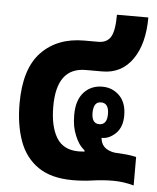

<svg xmlns="http://www.w3.org/2000/svg" viewBox="-46 -611 537 658"><g transform="rotate(5 222.5 -282.0)"><path d="M228 7Q154 7 109 -24Q64 -55 44 -110.5Q24 -166 24 -239Q24 -359 79 -416Q134 -473 226 -473H274Q304 -473 317 -494.5Q330 -516 330 -571H438Q438 -480 400.5 -426.5Q363 -373 297 -373H240Q140 -373 140 -239Q140 -171 163.5 -132Q187 -93 240 -93Q245 -93 250.5 -93.5Q256 -94 260 -94V-98Q246 -110 239 -121.5Q232 -133 227 -145Q220 -162 217 -178.5Q214 -195 214 -217Q214 -267 238.5 -294Q263 -321 302 -321Q337 -321 361 -297Q385 -273 385 -229Q385 -189 363 -167.5Q341 -146 316 -146H314Q315 -139 317.5 -131Q320 -123 326 -117Q333 -109 346 -104Q359 -99 371 -99Q390 -98 405.5 -96.5Q421 -95 438 -91V7Q403 -3 367 -3Q332 -3 297.5 2Q263 7 228 7ZM302 -192Q329 -192 329 -229Q329 -267 302 -267Q276 -267 276 -229Q276 -192 302 -192Z"/></g></svg>

Font: Noto Sans Thai Looped UI Condensed
Style: Bold
Weight: 700
Width: 3
Designer: Cadson Demak Team
Foundry: Cadson Demak Co., Ltd.
Version: Version 1.000